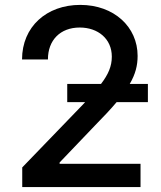

<svg xmlns="http://www.w3.org/2000/svg" viewBox="-20 -757 653 777"><path d="M70 0H548.7V-94.1H221.2V-99.4L365.8 -250.7C400.6 -285.9 429 -316.4 452.1 -343.8H578.5V-417.3H505C528.4 -457.4 536.9 -492.2 536.9 -530.9C536.9 -647.7 441.8 -737.2 304.7 -737.2C168.7 -737.2 69.2 -649.1 69.2 -516.3H174C173.7 -594.5 224.1 -645.6 302.6 -645.6C376.4 -645.6 432.5 -600.1 432.5 -527.7C432.5 -488.3 418 -455.6 388.8 -417.3H252.1V-343.8H324.6L316.1 -334.5L70 -79.5Z"/></svg>

Font: Magic Ui Pro Medium
Style: Regular
Weight: 500
Designer: Stefan Endress, Andreas Faust
Version: Version 1.000;FEAKit 1.0